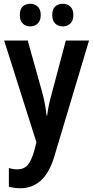

<svg xmlns="http://www.w3.org/2000/svg" viewBox="-20 -758 494 1018"><path d="M2 -543H127L207 -257Q221 -201 227 -145H230Q236 -197 253 -257L329 -543H452L267 75Q240 162 194.5 201Q149 240 90 240Q72 240 56.5 238Q41 236 27 232V133Q37 136 48.5 138Q60 140 72 140Q107 140 127 116.5Q147 93 162 40L173 -4ZM85 -678Q85 -709 100.5 -723.5Q116 -738 140 -738Q164 -738 180 -723Q196 -708 196 -678Q196 -649 180 -633.5Q164 -618 140 -618Q116 -618 100.5 -633.5Q85 -649 85 -678ZM257 -678Q257 -709 272.5 -723.5Q288 -738 313 -738Q337 -738 353 -723Q369 -708 369 -678Q369 -649 353 -633.5Q337 -618 313 -618Q288 -618 272.5 -633.5Q257 -649 257 -678Z"/></svg>

Font: Noto Sans Kannada Condensed SemiBold
Style: Regular
Weight: 600
Width: 3
Designer: Jelle Bosma - Monotype Design Team
Foundry: Monotype Imaging Inc.
Version: Version 2.005; ttfautohint (v1.8.4.7-5d5b)